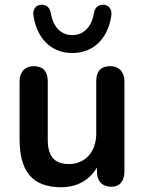

<svg xmlns="http://www.w3.org/2000/svg" viewBox="-20 -774 603 804"><path d="M236 10C302 10 355 -19 386 -73V-56C386 -15 408 8 447 8C481 8 501 -15 501 -56V-434C501 -475 476 -497 442 -497C402 -497 383 -475 383 -434V-214C383 -138 336 -87 269 -87C207 -87 180 -120 180 -190V-434C180 -475 160 -497 121 -497C87 -497 62 -475 62 -434V-192C62 -58 114 10 236 10ZM283 -552C377 -552 433 -619 446 -708C450 -735 436 -753 414 -754C392 -755 377 -743 373 -718C363 -658 328 -627 283 -627C238 -627 203 -658 193 -718C189 -743 174 -755 152 -754C130 -753 116 -735 120 -708C134 -619 189 -552 283 -552Z"/></svg>

Font: SN Pro SemiBold
Style: Regular
Weight: 600
Designer: Tobias Whetton
Foundry: Supernotes
Version: Version 1.003;Glyphs 3.3 (3324)